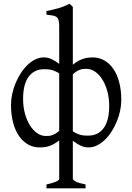

<svg xmlns="http://www.w3.org/2000/svg" viewBox="-20 -777 710 1031"><path d="M104 -246.1Q104 -203.6 114 -167Q124 -130.4 140.9 -103.8Q157.7 -77.1 179.7 -62Q201.7 -46.9 225.1 -46.9Q231.4 -46.9 239 -47.1Q246.6 -47.4 255.6 -49.8Q264.6 -52.2 275.1 -57.9Q285.6 -63.5 297.9 -74.7V-383.3Q284.7 -391.1 274.2 -395.5Q263.7 -399.9 254.2 -402.1Q244.6 -404.3 235.6 -404.8Q226.6 -405.3 216.3 -405.3Q163.6 -405.3 133.8 -365Q104 -324.7 104 -246.1ZM566.4 -208Q566.4 -250.5 556.4 -287.1Q546.4 -323.7 529.5 -350.3Q512.7 -377 490.7 -392.1Q468.8 -407.2 445.3 -407.2Q439 -407.2 431.2 -407Q423.3 -406.7 414.3 -404.3Q405.3 -401.9 394.5 -395.8Q383.8 -389.6 371.1 -377.9V-71.8Q384.3 -63.5 395 -58.8Q405.8 -54.2 415.5 -52Q425.3 -49.8 434.6 -49.3Q443.8 -48.8 454.1 -48.8Q506.8 -48.8 536.6 -89.1Q566.4 -129.4 566.4 -208ZM631.3 -240.2Q631.3 -211.9 625 -182.1Q618.7 -152.3 606.9 -124Q595.2 -95.7 578.9 -70.3Q562.5 -44.9 543 -26.1Q523.4 -7.3 501.2 3.7Q479 14.6 455.1 14.6Q433.1 14.6 413.6 5.4Q394 -3.9 371.1 -21V183.6Q371.1 189.5 387.5 198Q403.8 206.5 439.5 213.4V234.4H229.5V213.4Q262.7 206.5 280.3 198.5Q297.9 190.4 297.9 183.6V-22.9Q281.7 -10.3 267.1 -2.7Q252.4 4.9 239.3 8.8Q226.1 12.7 214.4 13.7Q202.6 14.6 192.4 14.6Q159.2 14.6 131.1 -1Q103 -16.6 82.5 -46.1Q62 -75.7 50.5 -117.9Q39.1 -160.2 39.1 -213.9Q39.1 -242.2 45.4 -272Q51.8 -301.8 63.5 -330.1Q75.2 -358.4 91.6 -383.8Q107.9 -409.2 127.4 -428Q147 -446.8 169.2 -457.8Q191.4 -468.8 215.3 -468.8Q236.3 -468.8 255.9 -460Q275.4 -451.2 297.9 -434.1V-641.1Q297.4 -660.2 293.9 -670.7Q290.5 -681.2 282.7 -686.5Q274.9 -691.9 262 -693.8Q249 -695.8 229.5 -698.2V-717.8Q264.6 -724.6 293.9 -732.9Q323.2 -741.2 353.5 -756.8L371.1 -740.2V-429.7Q387.2 -442.9 402.1 -450.7Q417 -458.5 430.2 -462.4Q443.4 -466.3 455.3 -467.5Q467.3 -468.8 478 -468.8Q511.2 -468.8 539.3 -453.1Q567.4 -437.5 587.9 -408Q608.4 -378.4 619.9 -335.9Q631.3 -293.5 631.3 -240.2Z"/></svg>

Font: Gentium
Style: Regular
Weight: 400
Designer: J. Victor Gaultney
Version: Version 1.03; 2011; OFL 1.1 release